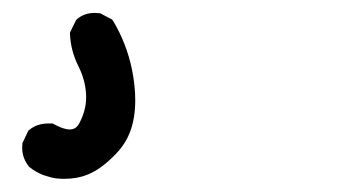

<svg xmlns="http://www.w3.org/2000/svg" viewBox="-20 6 540 296"><path d="M14.2 233.9Q14.2 231 14.6 226.6L23.9 207L25.4 206.1Q37.1 196.3 55.2 196.3Q57.1 196.3 61 196.3Q77.6 205.6 87.4 205.6Q97.2 205.6 102.1 196.3Q112.8 176.3 112.8 156.2Q112.8 131.8 100.8 107.9Q88.9 84 87.9 58.1V56.2L97.2 37.1L98.1 36.1Q109.4 25.9 126 25.9Q129.4 25.9 134.3 26.4L152.8 36.1L154.3 38.1Q175.3 73.2 183.6 113.8Q188.5 138.7 188.5 160.2Q188.5 174.3 186.5 186.5Q181.2 220.7 158.2 243.7Q136.2 266.6 115.7 274.9Q99.1 281.7 79.1 281.7Q66.9 281.7 58.8 279.5Q50.8 277.3 45.4 275.4Q34.7 271 24.9 263.2Q14.2 250 14.2 233.9Z"/></svg>

Font: Bakudai
Style: Bold
Weight: 700
Version: Version 1.48